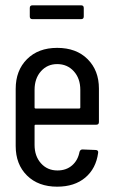

<svg xmlns="http://www.w3.org/2000/svg" viewBox="-20 -694 426 722"><path d="M39 -145V-360Q39 -429 81.5 -471.5Q124 -514 195 -514Q267 -514 309.5 -471.5Q352 -429 352 -361V-235Q352 -225 342 -225H114Q110 -225 110 -221V-149Q110 -107 134 -80Q158 -53 196 -53Q229 -53 251 -72Q273 -91 279 -123Q282 -132 290 -132L340 -130Q345 -130 347.5 -127Q350 -124 349 -119Q341 -60 300.5 -26Q260 8 195 8Q124 8 81.5 -34Q39 -76 39 -145ZM114 -286H278Q282 -286 282 -290V-356Q282 -399 257.5 -426Q233 -453 195 -453Q158 -453 134 -426Q110 -399 110 -356V-290Q110 -286 114 -286ZM92 -632V-664Q92 -674 102 -674H285Q295 -674 295 -664V-632Q295 -622 285 -622H102Q92 -622 92 -632Z"/></svg>

Font: Barlow Condensed
Style: Regular
Weight: 400
Width: 3
Designer: Jeremy Tribby
Foundry: Tribby Type
Version: Version 1.500